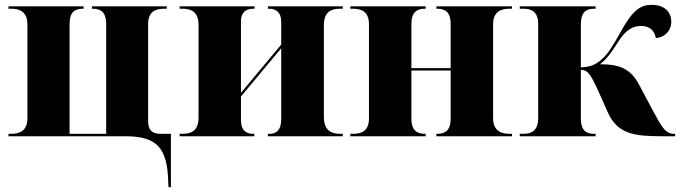

<svg xmlns="http://www.w3.org/2000/svg" viewBox="-20 -562 2805 792"><path d="M674 191 675 210H685V-10H641C607 -10 591 -27 591 -61V-462C591 -515 622 -526 657 -526H668V-536H359V-526H362C393 -526 418 -515 418 -462V-10H267V-462C267 -515 291 -526 322 -526H325V-536H15V-526H27C61 -526 93 -513 93 -462V-73C93 -22 60 -10 27 -10H15V0H496C626 0 671 46 674 191Z M721 0H1029V-10H1024C999 -10 974 -21 974 -66V-164L1140 -363V-69C1140 -23 1117 -10 1092 -10H1085V0H1394V-10H1382C1348 -10 1316 -23 1316 -80V-458C1316 -515 1348 -526 1382 -526H1394V-536H1085V-526H1091C1116 -526 1140 -513 1140 -473V-378L974 -179V-473C974 -516 1000 -526 1025 -526H1030V-536H721V-526H732C766 -526 799 -516 799 -459V-77C799 -20 766 -10 732 -10H721Z M1425 0H1736V-10H1733C1703 -10 1677 -21 1677 -74V-271H1839V-74C1839 -21 1814 -10 1783 -10H1780V0H2092V-10H2081C2047 -10 2014 -23 2014 -74V-462C2014 -514 2047 -526 2081 -526H2092V-536H1780V-526H1783C1814 -526 1839 -515 1839 -462V-281H1677V-462C1677 -514 1702 -526 1732 -526H1736V-536H1425V-526H1436C1470 -526 1502 -515 1502 -462V-74C1502 -21 1471 -10 1436 -10H1425Z M2124 0H2437V-10H2430C2399 -10 2376 -23 2376 -74V-274C2402 -273 2413 -263 2446 -191L2488 -97C2528 -8 2599 0 2712 0H2765V-10H2762C2724 -10 2711 -35 2665 -121L2615 -215C2579 -282 2530 -297 2455 -297C2484 -319 2503 -347 2529 -388C2558 -435 2588 -455 2624 -455C2660 -455 2681 -435 2685 -405C2721 -407 2749 -434 2749 -473C2749 -508 2726 -542 2668 -542C2619 -542 2587 -516 2539 -428C2509 -375 2489 -342 2468 -323C2438 -294 2416 -286 2376 -284V-460C2376 -515 2401 -526 2430 -526H2437V-536H2124V-526H2140C2172 -526 2200 -514 2200 -462V-76C2200 -21 2171 -10 2138 -10H2124Z"/></svg>

Font: Noto Serif Display ExtraBold
Style: Regular
Weight: 800
Designer: Monotype Design Team
Foundry: Monotype Imaging Inc.
Version: Version 2.009